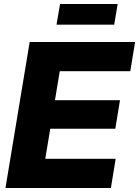

<svg xmlns="http://www.w3.org/2000/svg" viewBox="-20 -937 693 957"><path d="M7.3 0 127.9 -727.5H653.3L629.4 -582H277.8L253.9 -437.5H578.1L554.7 -295.4H230.5L205.6 -145.5H556.6L532.7 0ZM566.4 -917 549.3 -814H261.7L279.3 -917Z"/></svg>

Font: Inter 24pt ExtraBold
Style: Italic
Weight: 800
Italic angle: -9.3988°
Designer: Rasmus Andersson
Foundry: rsms
Version: Version 4.001;git-66647c0bb